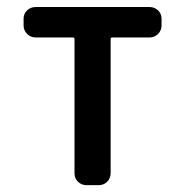

<svg xmlns="http://www.w3.org/2000/svg" viewBox="-20 -540 540 560"><path d="M84 -430.7Q69.3 -430.7 59.1 -440.9Q48.8 -451.2 48.8 -465.8V-485.4Q48.8 -500 59.1 -509.8Q69.3 -519.5 84 -519.5H416Q430.7 -519.5 440.9 -509.8Q451.2 -500 451.2 -485.4V-465.8Q451.2 -451.2 440.9 -440.9Q430.7 -430.7 416 -430.7H307.6Q302.7 -430.7 302.7 -425.8V-35.2Q302.7 -20.5 293 -10.3Q283.2 0 267.6 0H232.4Q217.8 0 207.5 -9.8Q197.3 -19.5 197.3 -35.2V-425.8Q197.3 -430.7 192.4 -430.7Z"/></svg>

Font: Rounded-L Mgen+ 1m medium
Style: Regular
Weight: 500
Designer: [Source Han Sans]
Ryoko NISHIZUKA  (kana & ideographs); Paul D. Hunt (Latin, Greek & Cyrillic); Wenlong ZHANG  (bopomofo
Version: Version 1.059.20150602